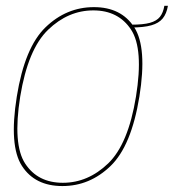

<svg xmlns="http://www.w3.org/2000/svg" viewBox="-20 -622 585 646"><path d="M190 4Q282 4 352 -63.5Q422 -131 449 -297Q475.5 -462 431.8 -530Q388 -598 296 -598Q203.5 -598 133.2 -530.2Q63 -462.5 36.5 -297Q10 -131.5 53.8 -63.8Q97.5 4 190 4ZM191.5 -7Q107 -7 64.8 -71.5Q22.5 -136 48 -297Q74 -456.5 141.8 -521.8Q209.5 -587 294 -587Q378.5 -587 421 -522.2Q463.5 -457.5 437.5 -297Q411.5 -137 343.8 -72Q276 -7 191.5 -7ZM422.5 -539 421 -529.5Q463.5 -529.5 489 -536.8Q514.5 -544 527.5 -560Q540.5 -576 545 -602.5H533Q529 -579 518 -565.2Q507 -551.5 484.5 -545.2Q462 -539 422.5 -539Z"/></svg>

Font: Anybody UltraCondensed Thin Thin
Style: Italic
Weight: 250
Italic angle: -10°
Version: Version 1.111